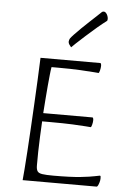

<svg xmlns="http://www.w3.org/2000/svg" viewBox="-60 -950 671 994"><g transform="rotate(5 275.5 -453.0)"><path d="M96 0Q98 -19 101 -58.5Q104 -98 107.5 -151.5Q111 -205 114.5 -267Q118 -329 121.5 -394Q125 -459 128 -522Q131 -585 133 -639H444Q446 -639 447.5 -635Q449 -631 449 -625Q449 -614 445.5 -600.5Q442 -587 439 -587Q438 -587 414 -589Q390 -591 343.5 -593.5Q297 -596 226 -596H194Q191 -580 188.5 -554.5Q186 -529 183 -497.5Q180 -466 177.5 -430Q175 -394 172 -355H428Q430 -355 431.5 -351Q433 -347 433 -341Q433 -330 429.5 -317Q426 -304 423 -304Q421 -304 397.5 -306Q374 -308 327.5 -310Q281 -312 210 -312H170Q168 -270 166 -230Q164 -190 163.5 -153Q163 -116 163 -82Q163 -63 169 -53Q175 -43 194.5 -40Q214 -37 252 -37Q343 -37 393.5 -42.5Q444 -48 466.5 -53Q489 -58 492 -58Q496 -58 496.5 -54Q497 -50 497 -44Q497 -35 494 -24.5Q491 -14 487.5 -7Q484 0 480 0ZM286 -707Q285 -709 278 -717.5Q271 -726 271 -736Q271 -740 272.5 -744Q274 -748 276 -752Q280 -758 294.5 -773.5Q309 -789 329 -808.5Q349 -828 369.5 -847Q390 -866 405.5 -880.5Q421 -895 426 -900Q430 -904 433 -905Q436 -906 439 -906Q445 -906 450.5 -900Q456 -894 459 -885.5Q462 -877 462 -871Q462 -867 461.5 -864Q461 -861 459 -859Q440 -845 411.5 -821Q383 -797 355 -771.5Q327 -746 307.5 -728Q288 -710 286 -707Z"/></g></svg>

Font: Briem Hand Thin
Style: Regular
Weight: 100
Designer: Gunnlaugur SE Briem, Eben Sorkin
Foundry: Sorkin Type Co.
Version: Version 1.003